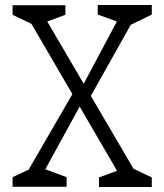

<svg xmlns="http://www.w3.org/2000/svg" viewBox="-20 -751 660 771"><path d="M377.5 -38.5 468.5 -72V-33.5L84.5 -692.5L129 -644.5L30.5 -691.5V-730H242.5V-691.5L151.5 -658L154 -691.5L539.5 -33.5L489 -86.5L589.5 -38.5V0H377.5ZM30.5 -39.5 131 -86.5 77 -38.5 288.5 -404 318.5 -357 144 -38.5V-78L247.5 -39.5V-1H30.5ZM302.5 -389 462.5 -689.5 465.5 -659 372.5 -692.5V-731H589.5V-692.5L491 -644.5L527 -690.5L332.5 -344Z"/></svg>

Font: Monaspace Xenon Var
Style: Regular
Weight: 400
Designer: Riley Cran and the Lettermatic Team
Version: Version 1.000 (Monaspace Xenon Var)